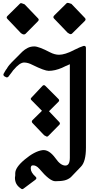

<svg xmlns="http://www.w3.org/2000/svg" viewBox="-20 -1220 736 1336"><path d="M393 -352Q401 -360 393 -370L321 -446L387 -512Q396 -521 387 -531L295 -623Q286 -632 276 -623L199 -541Q189 -532 199 -523Q219 -503 235.5 -486Q252 -469 272 -449L205 -383Q198 -374 205 -365L287 -279L300 -272Q308 -266 316 -274ZM578 -193V-887Q578 -896 572.5 -899Q567 -902 560 -900Q537 -893 493 -871H494Q431 -839 391 -839Q361 -839 328 -856Q290 -876 262 -886.5Q234 -897 219 -897Q193 -897 172.5 -886.5Q152 -876 136 -861L63 -788Q54 -779 44.5 -767.5Q35 -756 27 -742L29 -744Q21 -735 20 -733L21 -734Q17 -727 13 -720.5Q9 -714 6 -708Q3 -705 4 -699Q5 -693 9 -690L20 -684Q29 -678 38 -686Q43 -692 49 -700.5Q55 -709 61 -716L74 -734V-733Q117 -785 148 -785Q175 -785 207 -768Q290 -727 319 -727Q362 -727 411 -748Q422 -754 434 -759Q446 -764 466 -773V-123Q466 -68 435 -68Q401 -68 366 -119Q320 -182 274 -175Q220 -167 152 -110Q86 -55 86 -14Q86 -8 86 0Q86 7 84 17Q84 40 93.5 58.5Q103 77 127 93Q134 99 143 93L226 31Q240 20 227 9Q194 -20 194 -48Q194 -67 205 -69Q230 -73 254 -45Q326 41 365 41Q406 41 430 35Q454 29 473 13L543 -60Q578 -95 578 -193ZM570 -1074Q581 -1085 570 -1096L477 -1193L458 -1199Q449 -1202 443 -1197L358 -1113Q346 -1101 356 -1091L451 -992L463 -985Q467 -982 473 -982.5Q479 -983 483 -988ZM244 -1072Q255 -1083 244 -1093L151 -1190L132 -1197Q123 -1200 118 -1194L33 -1110Q21 -1099 31 -1089L126 -989L138 -982Q142 -980 148 -980.5Q154 -981 158 -985Z"/></svg>

Font: MM Taunggyi
Style: Regular
Weight: 400
Designer: Khon Soe Zaw Thu
Version: Version 1.00 July 18, 2016, initial release